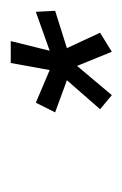

<svg xmlns="http://www.w3.org/2000/svg" viewBox="45 -798 229 359"><g transform="rotate(-90 159.5 -618.5)"><path d="M134.8 -545.9 189 -607.9 128.9 -629.9 147 -666 208 -640.1 221.2 -712.9H262.2L244.1 -640.1L316.9 -666L318.8 -629.9L249 -607.9L277.8 -545.9L242.2 -523.9L215.8 -588.9L161.1 -523.9Z"/></g></svg>

Font: Rawline
Style: Italic
Weight: 400
Italic angle: -12°
Designer: Matt McInerney, Pablo Impallari, Rodrigo Fuenzalida
Foundry: Matt McInerney, Pablo Impallari, Rodrigo Fuenzalida
Version: Version 4.020;PS 004.020;hotconv 1.0.88;makeotf.lib2.5.64775